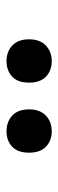

<svg xmlns="http://www.w3.org/2000/svg" viewBox="190 -988 182 603"><g transform="rotate(-90 281.5 -686.0)"><path d="M392 -615Q362 -615 343 -633Q324 -651 324 -686Q324 -722 343 -739.5Q362 -757 392 -757Q421 -757 440.5 -739Q460 -721 460 -686Q460 -652 440.5 -633.5Q421 -615 392 -615ZM171 -615Q142 -615 123 -633Q104 -651 104 -686Q104 -722 123 -739.5Q142 -757 171 -757Q201 -757 220.5 -739Q240 -721 240 -686Q240 -652 220.5 -633.5Q201 -615 171 -615Z"/></g></svg>

Font: Noto Sans Mono SemiCondensed
Style: Bold
Weight: 700
Width: 4
Designer: Monotype Design Team
Foundry: Monotype Imaging Inc.
Version: Version 2.014